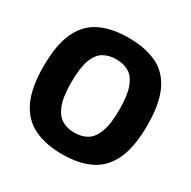

<svg xmlns="http://www.w3.org/2000/svg" viewBox="-160 -865 1023 1030"><g transform="rotate(30 351.5 -350.0)"><path d="M352 10Q251 10 179 -24.5Q107 -59 69 -137.5Q31 -216 31 -350Q31 -483 68 -562Q105 -641 176.5 -675.5Q248 -710 351 -710Q455 -710 526.5 -676Q598 -642 635 -563.5Q672 -485 672 -353Q672 -217 634 -137.5Q596 -58 524.5 -24Q453 10 352 10ZM351 -123Q397 -123 430 -143Q463 -163 481.5 -212.5Q500 -262 500 -350Q500 -440 481.5 -489Q463 -538 430 -557.5Q397 -577 351 -577Q307 -577 273.5 -558Q240 -539 221.5 -489.5Q203 -440 203 -350Q203 -260 222 -211Q241 -162 274 -142.5Q307 -123 351 -123Z"/></g></svg>

Font: Georama
Style: Bold
Weight: 700
Designer: Jean-Baptiste Levee
Foundry: Production Type
Version: Version 1.000